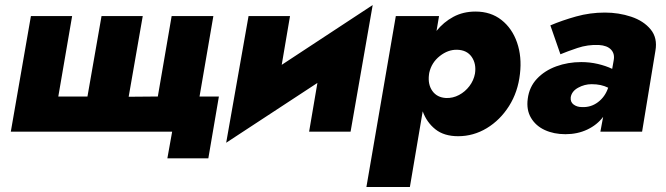

<svg xmlns="http://www.w3.org/2000/svg" viewBox="-20 -524 2650 764"><path d="M492 -139 608 -140 663 -460H829L774 -140H851L809 106H646L665 0H23L103 -460H267L212 -140H328L384 -460H548Z M1134 -460 1101 -266 1463 -504 1375 0H1210L1243 -194L880 44L969 -460Z M1611 220H1438L1555 -460H1727L1717 -401Q1745 -436 1784 -457Q1823 -478 1872 -478Q1933 -478 1975.5 -444.5Q2018 -411 2037.5 -354.5Q2057 -298 2049 -230Q2041 -158 2005.5 -102Q1970 -46 1917 -14Q1864 18 1803 18Q1747 18 1712.5 -9.5Q1678 -37 1662 -81ZM1870 -231Q1876 -270 1857 -297.5Q1838 -325 1799 -326Q1763 -327 1730 -301Q1697 -275 1688 -234L1687 -227Q1682 -188 1700.5 -162Q1719 -136 1755 -134Q1782 -133 1806.5 -146Q1831 -159 1848 -181.5Q1865 -204 1870 -231Z M2210 -308 2170 -423Q2217 -443 2272.5 -458.5Q2328 -474 2387 -474Q2442 -474 2491.5 -457.5Q2541 -441 2569 -407Q2597 -373 2588 -322L2535 0H2369L2380 -59Q2356 -27 2317 -8.5Q2278 10 2230 10Q2184 10 2148 -6.5Q2112 -23 2093 -55Q2074 -87 2080 -131Q2086 -178 2116.5 -210.5Q2147 -243 2193.5 -260Q2240 -277 2293 -277Q2327 -277 2359 -269.5Q2391 -262 2416 -250L2422 -284Q2427 -310 2411.5 -326.5Q2396 -343 2363 -345Q2319 -347 2277.5 -333Q2236 -319 2210 -308ZM2251 -137Q2249 -118 2262.5 -108Q2276 -98 2295 -98Q2331 -96 2359.5 -117.5Q2388 -139 2400 -175Q2386 -182 2370 -185.5Q2354 -189 2334 -189Q2306 -189 2280.5 -175Q2255 -161 2251 -137Z"/></svg>

Font: Jost* Heavy
Style: Italic
Weight: 800
Italic angle: -10°
Version: Version 3.7